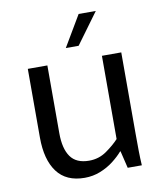

<svg xmlns="http://www.w3.org/2000/svg" viewBox="-83 -792 734 870"><g transform="rotate(-10 284.5 -357.0)"><path d="M237 11Q152 11 110 -45.5Q68 -102 68 -204V-520H158V-208Q158 -137 184.5 -99.5Q211 -62 270 -62Q315 -62 350.5 -87Q386 -112 409 -137V-520H498V-145Q498 -102 498.5 -67Q499 -32 501 0H436L417 -79H415Q397 -58 370 -37Q343 -16 309 -2.5Q275 11 237 11ZM254 -583 338 -725H417L313 -583Z"/></g></svg>

Font: Murecho
Style: Regular
Weight: 400
Designer: Neil Summerour
Foundry: Positype
Version: Version 1.010; ttfautohint (v1.8.3)